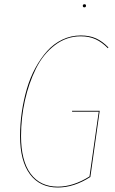

<svg xmlns="http://www.w3.org/2000/svg" viewBox="-20 -853 531 883"><path d="M360.8 -826.2Q360.8 -833.5 368.7 -833.5Q375.5 -833.5 375.5 -826.7Q375.5 -819.3 368.2 -819.3Q360.8 -819.3 360.8 -826.2ZM351.6 -689.9Q391.6 -689.9 421.4 -676.5Q451.2 -663.1 478.5 -634.8L476.1 -631.3Q448.7 -659.2 419.4 -672.6Q390.1 -686 351.1 -686Q285.6 -686 231.9 -645Q178.2 -604 145.3 -537.4Q112.3 -470.7 94.5 -390.6Q76.7 -310.5 76.7 -227.1Q76.7 -114.3 120.6 -54.4Q164.6 5.4 246.1 5.4Q316.9 5.4 391.6 -41.5L434.1 -339.4H311.5V-343.3H438.5L395.5 -39.1Q320.3 9.3 246.1 9.3Q163.1 9.3 117.7 -51.8Q72.3 -112.8 72.3 -227.1Q72.3 -282.2 80.3 -337.4Q88.4 -392.6 103.5 -444.3Q118.7 -496.1 142.8 -540.5Q167 -585 197 -618.4Q227.1 -651.9 266.8 -670.9Q306.6 -689.9 351.6 -689.9Z"/></svg>

Font: Fira Sans Compressed Four
Style: Italic
Weight: 100
Width: 3
Italic angle: -8°
Designer: Carrois Corporate & Edenspiekermann AG
Foundry: Carrois Corporate GbR & Edenspiekermann AG
Version: Version 4.203;PS 004.203;hotconv 1.0.88;makeotf.lib2.5.64775